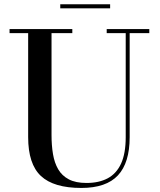

<svg xmlns="http://www.w3.org/2000/svg" viewBox="-20 -890 770 924"><path d="M698.5 -750V-730.5H604V-230Q604 -106.5 547.5 -46Q491 14.5 371.5 14.5Q238.5 14.5 177 -43Q115.5 -100.5 115.5 -230V-730.5H26V-750H328V-730.5H228V-240Q228 -190.5 235 -148.5Q242 -106.5 260 -75.5Q278 -44.5 311 -27Q344 -9.5 396.5 -9.5Q456.5 -9.5 498.5 -32Q540.5 -54.5 562.8 -103Q585 -151.5 585 -230V-730.5H493.5V-750ZM270 -850V-869.5H510V-850Z"/></svg>

Font: Bodoni Moda Medium
Style: Regular
Weight: 500
Designer: Owen Earl
Foundry: indestructible type
Version: Version 2.005